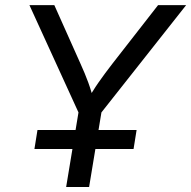

<svg xmlns="http://www.w3.org/2000/svg" viewBox="-20 -748 765 768"><path d="M244.6 0 293.9 -298.3 97.7 -727.5H197.3L302.2 -492.7Q319.8 -454.1 333 -418.2Q346.2 -382.3 358.4 -332H321.3Q349.6 -383.3 375 -419.4Q400.4 -455.6 429.2 -492.7L612.3 -727.5H724.6L385.7 -298.3L336.4 0ZM117.7 -151.9 129.9 -228H526.4L514.2 -151.9Z"/></svg>

Font: Inter 18pt
Style: Italic
Weight: 400
Italic angle: -9.3988°
Designer: Rasmus Andersson
Foundry: rsms
Version: Version 4.001;git-66647c0bb